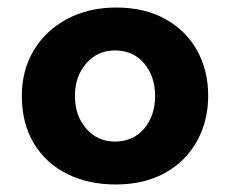

<svg xmlns="http://www.w3.org/2000/svg" viewBox="-20 -478 611 510"><path d="M38 -224Q38 -291 69.5 -344Q101 -397 158 -427.5Q215 -458 289 -458Q364 -458 419 -427.5Q474 -397 503.5 -344Q533 -291 533 -224Q533 -157 503.5 -103.5Q474 -50 419 -19Q364 12 287 12Q215 12 158.5 -16Q102 -44 70 -97Q38 -150 38 -224ZM179 -223Q179 -171 209 -136.5Q239 -102 285 -102Q334 -102 363 -136.5Q392 -171 392 -223Q392 -275 363 -309.5Q334 -344 285 -344Q239 -344 209 -309.5Q179 -275 179 -223Z"/></svg>

Font: Synthetic
Style: Bold
Weight: 700
Designer: Santiago Orozco
Foundry: Typemade
Version: Version 2.000; ttfautohint (v1.8.4.7-5d5b)